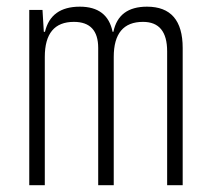

<svg xmlns="http://www.w3.org/2000/svg" viewBox="-20 -547 626 567"><path d="M66.4 0V-517.6H105.5L109.4 -453.1H112.8Q130.4 -527.3 215.8 -527.3Q297.4 -527.3 312.5 -453.1H314.9Q330.1 -527.3 414.1 -527.3Q519.5 -527.3 519.5 -405.3V0H473.6V-395.5Q473.6 -482.4 402.3 -482.4Q315.9 -482.4 315.9 -378.9V0H270V-405.3Q270 -482.4 198.2 -482.4Q112.3 -482.4 112.3 -378.9V0Z"/></svg>

Font: Caskaydia Cove ExtraLight
Style: Regular
Weight: 200
Monospace: yes
Designer: Aaron Bell
Foundry: Saja Typeworks
Version: Version 4.300; ttfautohint (v1.8.3)